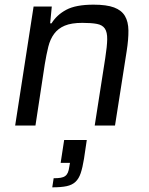

<svg xmlns="http://www.w3.org/2000/svg" viewBox="-20 -538 638 823"><path d="M45 0ZM386 0 431 -288Q439 -339 439.5 -369.5Q440 -400 429.5 -415.5Q419 -431 395.5 -435.5Q372 -440 333 -440Q286 -440 257.5 -428Q229 -416 212 -393Q195 -370 187 -337.5Q179 -305 172 -263L132 0H45L124 -510H202L195 -438H201Q223 -474 264 -496Q305 -518 381 -518Q437 -518 469 -506Q501 -494 515.5 -469.5Q530 -445 530.5 -407.5Q531 -370 523 -319L473 0ZM210 226Q228 226 240 224Q252 222 259.5 216.5Q267 211 271 201.5Q275 192 277 177L280 160H240L255 62H352L340 143Q334 180 326 204Q318 228 303.5 241.5Q289 255 265.5 260Q242 265 204 265Z"/></svg>

Font: Azeri Sans
Style: Italic
Weight: 400
Designer: Hector Gatti & Omnibus-Type (original fonts) / Cristiano Sobral (main changes and remastering)
Foundry: Omnibus-Type
Version: Version 0.07;August 21, 2020;FontCreator 13.0.0.2681 64-bit;